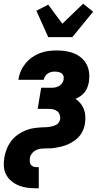

<svg xmlns="http://www.w3.org/2000/svg" viewBox="-32 -800 552 1035"><path d="M164 215Q139 215 115.5 212Q92 209 70.5 200.5Q49 192 31 177.5Q13 163 2 143Q-9 123 -11 99Q-13 75 -9 51Q-5 27 4 4Q13 -19 28 -39Q43 -59 64 -74Q85 -89 108 -98Q131 -107 155 -110Q179 -113 203 -114Q212 -114 220.5 -114.5Q229 -115 237.5 -116.5Q246 -118 254.5 -120.5Q263 -123 271.5 -127.5Q280 -132 285 -140Q290 -148 292 -156Q294 -169 290 -181Q286 -193 276.5 -200.5Q267 -208 254.5 -210.5Q242 -213 229 -213H171L190 -327H248Q258 -327 268.5 -329.5Q279 -332 288 -337.5Q297 -343 303.5 -352.5Q310 -362 311 -372Q313 -382 310 -391Q307 -400 299.5 -405Q292 -410 282.5 -412Q273 -414 263 -414Q254 -414 244.5 -412Q235 -410 226 -404Q217 -398 211.5 -389.5Q206 -381 204 -371V-370H67L68 -374Q71 -396 80.5 -417.5Q90 -439 105.5 -458Q121 -477 141 -491Q161 -505 183 -513.5Q205 -522 227.5 -525Q250 -528 273 -528Q298 -528 322 -524.5Q346 -521 368 -512Q390 -503 407.5 -487.5Q425 -472 435.5 -451.5Q446 -431 448.5 -406.5Q451 -382 447 -357Q444 -343 439 -329Q434 -315 424.5 -303Q415 -291 402 -282Q389 -273 375 -267Q390 -257 402 -242.5Q414 -228 420.5 -210.5Q427 -193 428 -173.5Q429 -154 426 -134Q424 -121 419.5 -108Q415 -95 408 -83Q401 -71 391 -60.5Q381 -50 369.5 -42Q358 -34 345.5 -27.5Q333 -21 320.5 -16.5Q308 -12 294.5 -9Q281 -6 267.5 -3.5Q254 -1 241 -0.5Q228 0 215 0Q202 0 188.5 1.5Q175 3 162.5 9Q150 15 141 26Q132 37 129 50Q128 60 128.5 69.5Q129 79 133.5 86.5Q138 94 146.5 97.5Q155 101 164 101H177V215ZM228 -600 164 -742 228 -775 304 -672 416 -780 470 -737 358 -600Z"/></svg>

Font: Iosevka Heavy
Style: Italic
Weight: 900
Italic angle: -9°
Monospace: yes
Designer: Belleve Invis
Foundry: Belleve Invis
Version: Version 32.5.0; ttfautohint (v1.8.4)